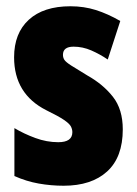

<svg xmlns="http://www.w3.org/2000/svg" viewBox="-20 -583 436 613"><path d="M372 -170Q372 -81 322 -35.5Q272 10 183 10Q143 10 103.5 3Q64 -4 26 -21V-174Q56 -156 92.5 -142.5Q129 -129 166 -129Q211 -129 211 -161Q211 -170 206.5 -179Q202 -188 184.5 -200Q167 -212 128 -231Q25 -283 25 -400Q25 -477 72 -520Q119 -563 205 -563Q248 -563 286 -551Q324 -539 364 -516L324 -393Q299 -410 271.5 -422Q244 -434 215 -434Q181 -434 181 -408Q181 -399 185.5 -392Q190 -385 207 -374Q224 -363 259 -342Q309 -314 340.5 -274Q372 -234 372 -170Z"/></svg>

Font: Noto Sans ExtraCondensed Black
Style: Regular
Weight: 900
Width: 2
Designer: Monotype Design Team
Foundry: Monotype Imaging Inc.
Version: Version 2.013; ttfautohint (v1.8.4.7-5d5b)